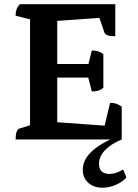

<svg xmlns="http://www.w3.org/2000/svg" viewBox="-20 -661 654 910"><path d="M53.9 0Q53.9 -21.9 58.4 -35.1Q62.9 -48.4 69.9 -50.9L140.1 -72.9L122.4 -52.4V-585.8L140 -565.2L53.9 -586.4Q53.9 -603.1 58.2 -615.6Q62.4 -628.1 74.3 -641H526.4V-489.3Q500.9 -489.3 489.2 -494Q477.5 -498.7 474.5 -507.7L447.7 -586L461.7 -577L240.2 -561.2L251.2 -574.2V-349.5L241.2 -357.8H410.1L397.1 -349.5L415.3 -421.7Q428.5 -421.7 443.2 -418Q457.9 -414.4 469.9 -403.6V-245Q457.9 -234.2 443.2 -230.8Q428.5 -227.4 415.3 -227.4L396.1 -302.1L410.1 -293.1H241.2L251.2 -302.5V-71.4L241.2 -82.4L484.2 -64.9L471.6 -47.8L501.8 -173.7Q518.5 -173.7 531.3 -169.4Q544.1 -165.2 556.9 -155V0ZM466.6 228.7Q424.3 228.7 398.3 205.3Q372.3 182 372.3 144.2Q372.3 97.7 412.6 58.8Q452.9 19.8 535.1 -14.2L556.9 0Q504.8 21.8 477 51.6Q449.2 81.4 449.2 114.7Q449.2 163.4 499.8 163.4Q528.8 163.4 563.8 142.3L579.2 180.5Q561 201.2 529.2 214.9Q497.5 228.7 466.6 228.7Z"/></svg>

Font: Pitagon Serif
Style: Regular
Weight: 400
Designer: Travis Tran
Foundry: Pitagon
Version: Version 1.000;gftools[0.9.26]